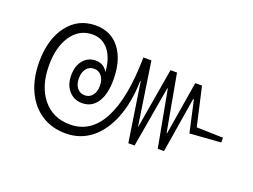

<svg xmlns="http://www.w3.org/2000/svg" viewBox="-73 -618 951 721"><g transform="rotate(20 402.5 -257.0)"><path d="M234 -47Q179 -47 137.5 -74Q96 -101 73 -150.5Q50 -200 50 -266Q50 -357 92 -412Q134 -467 204 -467Q265 -467 300 -421.5Q335 -376 335 -297Q335 -239 313.5 -207Q292 -175 254 -175Q221 -175 200.5 -198.5Q180 -222 180 -260Q180 -297 199 -320Q218 -343 249 -343Q281 -343 297 -314Q293 -369 268.5 -400Q244 -431 204 -431Q152 -431 120.5 -386Q89 -341 89 -267Q89 -183 129.5 -133.5Q170 -84 238 -84Q322 -84 366 -168.5Q410 -253 412 -415H444L482 -164H483L524 -405H550L591 -178H593L628 -391H655L690 -237L796 -234V-215L672 -206L644 -332H641L605 -111H580L538 -337H536L494 -93H469L433 -328H431Q429 -242 404 -178.5Q379 -115 335.5 -81Q292 -47 234 -47ZM253 -206Q272 -206 283.5 -220.5Q295 -235 295 -259Q295 -283 283.5 -297.5Q272 -312 253 -312Q234 -312 222.5 -297.5Q211 -283 211 -259Q211 -235 222.5 -220.5Q234 -206 253 -206Z"/></g></svg>

Font: Noto Sans Thai Looped UI Narrow Light
Style: Regular
Weight: 300
Width: 4
Designer: Cadson Demak Team
Foundry: Cadson Demak Co., Ltd.
Version: Version 1.000